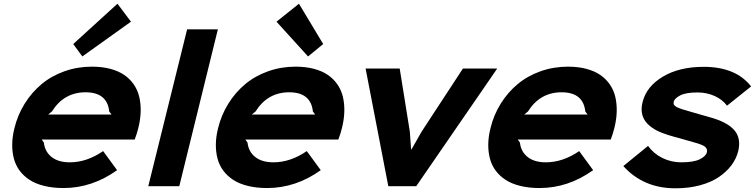

<svg xmlns="http://www.w3.org/2000/svg" viewBox="-20 -997 4044 1028"><path d="M237.8 -383.8H577.1L564.9 -399.9Q554.2 -502.9 438 -502.9Q322.3 -502.9 257.8 -399.9ZM720.2 -310.1Q712.9 -280.3 701.2 -250H203.1L214.8 -233.9Q220.2 -185.1 256.1 -156.5Q292 -127.9 354 -127.9Q444.3 -127.9 532.2 -188L606.9 -85.9Q473.1 9.8 319.8 9.8Q263.2 9.8 217.3 -1.5Q171.4 -12.7 139.2 -33.4Q106.9 -54.2 85.4 -83Q64 -111.8 54.4 -147.5Q44.9 -183.1 45.4 -224.1Q45.9 -265.1 57.1 -310.1Q74.2 -380.9 111.8 -441.4Q149.4 -502 202.1 -546.1Q254.9 -590.3 324.7 -615.2Q394.5 -640.1 472.2 -640.1Q526.9 -640.1 570.8 -628.4Q614.7 -616.7 645.5 -595.5Q676.3 -574.2 696.8 -544.2Q717.3 -514.2 725.8 -477.3Q734.4 -440.4 733.2 -398.4Q731.9 -356.4 720.2 -310.1ZM608.9 -977.1 681.2 -880.9 420.9 -694.8 372.1 -761.2Z M1146.5 -839.8 939.9 0H773.9L981.9 -839.8Z M1328.1 -383.8H1667.5L1655.3 -399.9Q1644.5 -502.9 1528.3 -502.9Q1412.6 -502.9 1348.1 -399.9ZM1810.5 -310.1Q1803.2 -280.3 1791.5 -250H1293.5L1305.2 -233.9Q1310.5 -185.1 1346.4 -156.5Q1382.3 -127.9 1444.3 -127.9Q1534.7 -127.9 1622.6 -188L1697.3 -85.9Q1563.5 9.8 1410.2 9.8Q1353.5 9.8 1307.6 -1.5Q1261.7 -12.7 1229.5 -33.4Q1197.3 -54.2 1175.8 -83Q1154.3 -111.8 1144.8 -147.5Q1135.3 -183.1 1135.7 -224.1Q1136.2 -265.1 1147.5 -310.1Q1164.6 -380.9 1202.1 -441.4Q1239.7 -502 1292.5 -546.1Q1345.2 -590.3 1415 -615.2Q1484.9 -640.1 1562.5 -640.1Q1617.2 -640.1 1661.1 -628.4Q1705.1 -616.7 1735.8 -595.5Q1766.6 -574.2 1787.1 -544.2Q1807.6 -514.2 1816.2 -477.3Q1824.7 -440.4 1823.5 -398.4Q1822.3 -356.4 1810.5 -310.1ZM1580.6 -977.1 1710.4 -761.2 1629.4 -694.8 1460.4 -880.9Z M2458.5 -629.9H2642.1L2208.5 0H2059.1L1937.5 -629.9H2120.1L2174.3 -292L2181.2 -196.8H2183.1L2237.3 -292Z M2786.6 -383.8H3126L3113.8 -399.9Q3103 -502.9 2986.8 -502.9Q2871.1 -502.9 2806.6 -399.9ZM3269 -310.1Q3261.7 -280.3 3250 -250H2752L2763.7 -233.9Q2769 -185.1 2804.9 -156.5Q2840.8 -127.9 2902.8 -127.9Q2993.2 -127.9 3081.1 -188L3155.8 -85.9Q3022 9.8 2868.7 9.8Q2812 9.8 2766.1 -1.5Q2720.2 -12.7 2688 -33.4Q2655.8 -54.2 2634.3 -83Q2612.8 -111.8 2603.3 -147.5Q2593.8 -183.1 2594.2 -224.1Q2594.7 -265.1 2606 -310.1Q2623 -380.9 2660.6 -441.4Q2698.2 -502 2751 -546.1Q2803.7 -590.3 2873.5 -615.2Q2943.4 -640.1 3021 -640.1Q3075.7 -640.1 3119.6 -628.4Q3163.6 -616.7 3194.3 -595.5Q3225.1 -574.2 3245.6 -544.2Q3266.1 -514.2 3274.7 -477.3Q3283.2 -440.4 3282 -398.4Q3280.8 -356.4 3269 -310.1Z M3932.6 -188Q3922.4 -147 3895.8 -111.6Q3869.1 -76.2 3827.6 -48.3Q3786.1 -20.5 3726.6 -4.6Q3667 11.2 3596.7 11.2Q3424.3 11.2 3317.4 -107.9L3449.7 -215.8Q3479.5 -174.3 3526.6 -151.1Q3573.7 -127.9 3627.4 -127.9Q3692.9 -127.9 3726.1 -144Q3759.3 -160.2 3764.6 -181.2Q3769 -198.2 3756.1 -210.2Q3743.2 -222.2 3695.3 -234.9Q3689.9 -236.3 3644.3 -249.5Q3598.6 -262.7 3591.3 -264.2Q3573.2 -269 3558.1 -273.9Q3543 -278.8 3526.1 -285.2Q3509.3 -291.5 3495.8 -298.6Q3482.4 -305.7 3469.5 -314.9Q3456.5 -324.2 3446.8 -334.2Q3437 -344.2 3429.7 -356.7Q3422.4 -369.1 3418.7 -383.3Q3415 -397.5 3415.3 -414.3Q3415.5 -431.2 3420.4 -450.2Q3440.9 -533.7 3528.8 -586.4Q3616.7 -639.2 3747.6 -639.2Q3919.9 -639.2 4001.5 -534.2L3872.6 -431.2Q3847.7 -464.4 3805.9 -483.2Q3764.2 -502 3714.4 -502Q3652.3 -502 3621.8 -486.1Q3591.3 -470.2 3587.4 -452.1Q3582.5 -434.1 3603.3 -423.6Q3624 -413.1 3683.6 -397Q3695.8 -394 3777.3 -370.1Q3872.1 -344.7 3910.6 -301.3Q3949.2 -257.8 3932.6 -188Z"/></svg>

Font: Sinkin Sans 700 Bold Italic
Style: Bold Italic
Weight: 700
Italic angle: -112°
Designer: Keith Bates
Foundry: K-Type
Version: Sinkin Sans (version 1.0)  by Keith Bates   •   © 2014   www